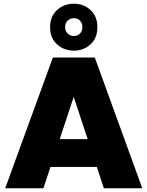

<svg xmlns="http://www.w3.org/2000/svg" viewBox="-20 -1015 795 1035"><path d="M491 -705 747 0H540L341 -603H414L214 0H8L265 -705ZM169 -265H566L615 -115H120ZM505 -868Q505 -810 468 -776Q431 -742 378 -742Q325 -742 287.5 -776Q250 -810 250 -868Q250 -927 287.5 -961Q325 -995 378 -995Q431 -995 468 -961Q505 -927 505 -868ZM424 -869Q424 -891 411 -904Q398 -917 378 -917Q359 -917 345 -904Q331 -891 331 -869Q331 -847 345 -834Q359 -821 378 -821Q398 -821 411 -834Q424 -847 424 -869Z"/></svg>

Font: Parkinsans Light ExtraBold
Style: Regular
Weight: 800
Version: Version 1.000